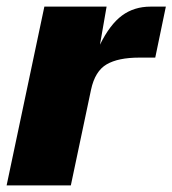

<svg xmlns="http://www.w3.org/2000/svg" viewBox="-21 -560 521 580"><path d="M-1 0 113 -540H301L281 -425Q311 -486 347.5 -513Q384 -540 434 -540H480L448 -386H400Q336 -386 301 -365.5Q266 -345 254 -289L193 0Z"/></svg>

Font: Geist Black
Style: Italic
Weight: 900
Italic angle: -12°
Designer: Basement.studio, Andrés Briganti, Mateo Zaragoza
Foundry: Basement.studio, Vercel, Andrés Briganti, Guido Ferreyra, Mateo Zaragoza
Version: Version 1.500; ttfautohint (v1.8.4.7-5d5b)